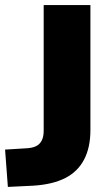

<svg xmlns="http://www.w3.org/2000/svg" viewBox="-29 -725 440 756"><path d="M2 11 -9 -136 73 -141Q98 -142 113 -149.5Q128 -157 135.5 -172Q143 -187 143 -210V-705H327V-213Q327 -144 302 -96.5Q277 -49 228 -24Q179 1 104 6Z"/></svg>

Font: Nunito Sans 12pt ExtraLight Black
Style: Regular
Weight: 900
Version: Version 3.101;gftools[0.9.27]